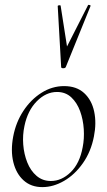

<svg xmlns="http://www.w3.org/2000/svg" viewBox="-20 -751 436 785"><path d="M153 14Q107 14 76.5 -13.5Q46 -41 34.5 -88Q23 -135 34 -193Q45 -251 75.5 -297.5Q106 -344 149.5 -371.5Q193 -399 242 -399Q293 -399 324 -370.5Q355 -342 365 -295Q375 -248 364 -193Q352 -131 319 -84Q286 -37 242 -11.5Q198 14 153 14ZM188 -11Q232 -11 269 -47Q306 -83 318 -149Q325 -184 322.5 -223Q320 -262 307.5 -296.5Q295 -331 271.5 -353Q248 -375 213 -375Q168 -375 130.5 -337Q93 -299 80 -236Q72 -199 75 -160Q78 -121 91.5 -87Q105 -53 129.5 -32Q154 -11 188 -11ZM230 -477 216 -726Q216 -729 222 -729.5Q228 -730 228 -727L254 -561L340 -730Q341 -732 346.5 -730.5Q352 -729 350 -726L249 -477Q247 -472 238.5 -472Q230 -472 230 -477Z"/></svg>

Font: Cormorant Light
Style: Italic
Weight: 300
Italic angle: -10°
Designer: Christian Thalmann (Catharsis Fonts)
Foundry: Catharsis Fonts
Version: Version 4.000